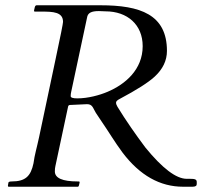

<svg xmlns="http://www.w3.org/2000/svg" viewBox="-20 -708 775 728"><path d="M700 -30H688C648 -30 595.7 -69.7 531 -149C494.6 -197.6 456.7 -251.9 425.5 -303C421.8 -309 420 -314.3 420 -319C420 -323.7 424.7 -328.3 434 -333C498 -367 542 -395 566 -417C597.3 -445.7 613 -478.3 613 -515C613 -653.3 511.3 -688 361 -688H119C115.7 -688 113.3 -685.7 112 -681C112 -681 109 -668 109 -668C109 -665.3 110 -664 112 -664H138C181.3 -664 219 -662.6 219 -625C219 -619 209.5 -571.5 190.5 -482.5C166.1 -368.2 148.3 -284.2 128 -187C120.8 -152.6 110.8 -119.5 107 -89C96.7 -39.7 76.3 -20 24 -20C17.3 -20 13.3 -18.7 12 -16L10 -4C10 -1.3 11 0 13 0H275C277 0 278.3 -1.3 279 -4L282 -16C282 -18.7 281 -20 279 -20C277.5 -20 276 -20 274.5 -20C216.8 -20 188 -32.7 188 -58C188 -66 188.7 -72.7 190 -78L238 -303C238.7 -307.7 241.3 -310 246 -310L310 -313C331.6 -313 332.4 -297.5 343.5 -280C349.8 -270 357.2 -259 365.5 -247C390.8 -210.6 414.2 -170.4 445 -129C510.3 -43 586.7 0 674 0H710C720.7 0 726 -3.3 726 -10V-18C726 -28.5 717.5 -30 700 -30ZM521 -533C521 -444.2 455.1 -388.4 388 -360C357.1 -346.8 313.1 -335 273 -335C256.3 -335 248 -337.8 248 -343.5C248 -349.2 248.7 -354.7 250 -360L310 -641C312.6 -659.4 326.7 -666 355 -666L380 -665C463.1 -665 521 -614.3 521 -533Z"/></svg>

Font: fbb
Style: Italic
Weight: 400
Italic angle: -12°
Designer: David J. Perry, Michael Sharpe
Version: Version 0.991